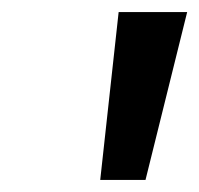

<svg xmlns="http://www.w3.org/2000/svg" viewBox="-20 -720 330 318"><path d="M146 -422 176.5 -700H290L221 -422Z"/></svg>

Font: Overpass Medium
Style: Italic
Weight: 500
Italic angle: -10°
Designer: Delve Withrington, Dave Bailey, Thomas Jockin
Foundry: Delve Fonts LLC
Version: Version 4.000